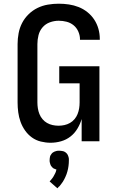

<svg xmlns="http://www.w3.org/2000/svg" viewBox="-20 -763 640 1037"><path d="M253 8Q227 8 200.5 1.5Q174 -5 152.5 -20.5Q131 -36 115.5 -58Q100 -80 91 -105Q82 -130 78.5 -156.5Q75 -183 75 -210V-525Q75 -554 80.5 -583.5Q86 -613 99.5 -639Q113 -665 134.5 -686Q156 -707 182.5 -720Q209 -733 238.5 -738Q268 -743 297 -743Q325 -743 352 -739Q379 -735 404.5 -725Q430 -715 452 -697.5Q474 -680 489 -657Q504 -634 511.5 -607.5Q519 -581 519 -553V-548H412V-551Q412 -572 403 -592.5Q394 -613 377.5 -626.5Q361 -640 340 -645.5Q319 -651 297 -651Q273 -651 249.5 -642.5Q226 -634 210 -615.5Q194 -597 188 -573Q182 -549 182 -525V-210Q182 -194 184.5 -178Q187 -162 193 -147Q199 -132 209.5 -119.5Q220 -107 234 -99Q248 -91 264 -87.5Q280 -84 296 -84Q312 -84 328 -87.5Q344 -91 358 -99Q372 -107 382.5 -119.5Q393 -132 399 -147Q405 -162 407.5 -178Q410 -194 410 -210V-313H300V-405H517V0H421V-120Q413 -93 398 -68Q383 -43 360.5 -25.5Q338 -8 310 0Q282 8 253 8ZM290 254 248 217Q252 213 255 209Q258 205 261.5 201Q265 197 267.5 192.5Q270 188 272.5 183.5Q275 179 278 173Q281 167 282 164V162L285 153L275 149Q272 148 269 146.5Q266 145 264 142.5Q262 140 259.5 137.5Q257 135 255.5 132.5Q254 130 253 127.5Q252 125 251 121.5Q250 118 249 114Q248 110 248 108V103Q248 98 248.5 93.5Q249 89 250 84Q251 79 253.5 75Q256 71 259 67Q262 63 266 60.5Q270 58 274 56Q278 54 284.5 52.5Q291 51 293 51H300Q304 51 307.5 51.5Q311 52 315 52.5Q319 53 322.5 54Q326 55 329.5 57Q333 59 336 61.5Q339 64 341.5 67Q344 70 345.5 73Q347 76 348.5 80Q350 84 351 88.5Q352 93 352 95V103Q352 111 351.5 118.5Q351 126 350 133.5Q349 141 347.5 148.5Q346 156 344 163Q342 170 339.5 177.5Q337 185 333.5 192Q330 199 327 205.5Q324 212 319.5 218.5Q315 225 309 233Q303 241 301 243L297 246Z"/></svg>

Font: Iosevka Aile Semibold
Style: Regular
Weight: 600
Designer: Belleve Invis
Foundry: Belleve Invis
Version: Version 31.1.0; ttfautohint (v1.8.4)